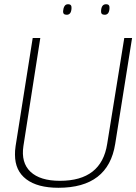

<svg xmlns="http://www.w3.org/2000/svg" viewBox="-20 -880 646 910"><path d="M257 10Q158 10 104.5 -30.5Q51 -71 51 -147Q51 -158 51.5 -166Q52 -174 54 -188L135 -700H171L91 -188Q79 -109 124.5 -66Q170 -23 264 -23Q461 -23 488 -198L569 -700H606L526 -198Q493 10 257 10ZM476 -810Q458 -810 459 -827Q460 -860 483 -860Q500 -860 499 -842Q498 -810 476 -810ZM296 -810Q278 -810 279 -827Q280 -841 285.5 -850.5Q291 -860 303 -860Q320 -860 319 -842Q318 -810 296 -810Z"/></svg>

Font: Georama ExtraLight
Style: Italic
Weight: 200
Italic angle: -9°
Designer: Jean-Baptiste Levee
Foundry: Production Type
Version: Version 1.000